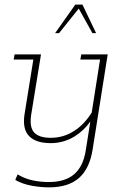

<svg xmlns="http://www.w3.org/2000/svg" viewBox="-20 -628 547 829"><path d="M191 181Q157 181 117.5 174Q78 167 46 149L56 125Q88 144 122 151Q156 158 190 158Q261 158 300 124.5Q339 91 350 23L370 -103Q341 -63 302 -39Q255 -10 199 -10Q135 -10 105.5 -40.5Q76 -71 86 -135L124 -371H39L43 -393H157L115 -135Q106 -80 127 -56.5Q148 -33 199 -33Q256 -33 302 -64Q344 -91 376 -142L412 -371H327L331 -393H445L380 17Q367 100 321 140.5Q275 181 191 181ZM218 -485 305 -608H336L395 -485H379L320 -591L235 -485Z"/></svg>

Font: Rokkitt SemiBold Thin
Style: Italic
Weight: 250
Italic angle: -9°
Version: Version 3.103